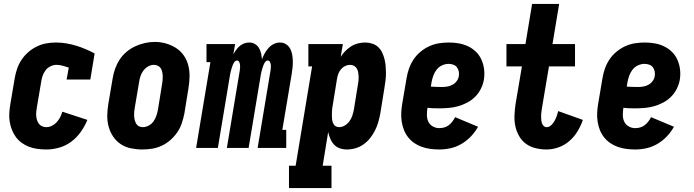

<svg xmlns="http://www.w3.org/2000/svg" viewBox="-20 -755 3540 980"><path d="M217 8Q194 8 171.5 5Q149 2 129 -5.5Q109 -13 91.5 -25.5Q74 -38 61.5 -55Q49 -72 41 -92Q33 -112 29.5 -134Q26 -156 27.5 -179Q29 -202 33 -225L55 -355Q59 -379 67 -403Q75 -427 89.5 -449Q104 -471 124 -488.5Q144 -506 167.5 -517.5Q191 -529 215.5 -533.5Q240 -538 265 -538Q293 -538 319 -533.5Q345 -529 369.5 -521.5Q394 -514 417.5 -504Q441 -494 463 -482L441 -349H320L331 -410Q316 -415 300 -419.5Q284 -424 268 -424Q253 -424 237.5 -416.5Q222 -409 212 -395.5Q202 -382 197 -366.5Q192 -351 190 -336L168 -206Q166 -195 165 -184Q164 -173 165 -162Q166 -151 169.5 -140.5Q173 -130 179.5 -122Q186 -114 196 -110Q206 -106 217 -106Q231 -106 245 -113Q259 -120 269.5 -131.5Q280 -143 287 -156.5Q294 -170 298 -185L426 -143Q413 -111 392.5 -82Q372 -53 344 -32Q316 -11 282.5 -1.5Q249 8 217 8Z M706 8Q677 8 648 2Q619 -4 596 -19.5Q573 -35 557.5 -58Q542 -81 534.5 -108.5Q527 -136 527.5 -165.5Q528 -195 533 -225L555 -355Q559 -380 567.5 -404Q576 -428 590.5 -450.5Q605 -473 626 -490.5Q647 -508 671 -519Q695 -530 720 -535.5Q745 -541 770 -541Q800 -541 827.5 -533Q855 -525 878.5 -510Q902 -495 918 -472Q934 -449 941 -421.5Q948 -394 947.5 -364.5Q947 -335 942 -305L921 -175Q916 -151 908 -126.5Q900 -102 885 -80Q870 -58 849.5 -40Q829 -22 805 -11Q781 0 756 4Q731 8 706 8ZM709 -106Q724 -106 739 -114Q754 -122 763.5 -135.5Q773 -149 778 -164Q783 -179 786 -194L807 -324Q809 -335 810 -346Q811 -357 810.5 -367.5Q810 -378 808 -388Q806 -398 800.5 -406.5Q795 -415 785.5 -419.5Q776 -424 765 -424Q750 -424 735.5 -415.5Q721 -407 711.5 -394Q702 -381 697 -366Q692 -351 690 -336L668 -206Q666 -195 665 -184.5Q664 -174 664.5 -163.5Q665 -153 667.5 -143Q670 -133 675 -124Q680 -115 689 -110.5Q698 -106 709 -106Z M981 0 1054 -438H1034V-530H1180L1171 -477Q1177 -489 1185 -500Q1193 -511 1203.5 -520Q1214 -529 1226.5 -533.5Q1239 -538 1252 -538Q1268 -538 1281 -530.5Q1294 -523 1301.5 -510.5Q1309 -498 1312.5 -483Q1316 -468 1317 -452Q1323 -468 1331 -482.5Q1339 -497 1350.5 -510Q1362 -523 1377.5 -530.5Q1393 -538 1409 -538Q1426 -538 1439.5 -529.5Q1453 -521 1460.5 -507.5Q1468 -494 1471 -478Q1474 -462 1474.5 -445.5Q1475 -429 1473.5 -412Q1472 -395 1469 -378L1421 -92H1441V0H1295L1361 -396Q1362 -404 1362.5 -411.5Q1363 -419 1362 -426Q1361 -433 1357.5 -439.5Q1354 -446 1347 -446Q1339 -446 1333.5 -438.5Q1328 -431 1325 -423Q1322 -415 1319.5 -407Q1317 -399 1315 -391Q1313 -383 1311.5 -375.5Q1310 -368 1309 -360L1249 0H1138L1204 -396Q1205 -404 1205.5 -411.5Q1206 -419 1205 -426Q1204 -433 1200.5 -439.5Q1197 -446 1190 -446Q1182 -446 1176.5 -438.5Q1171 -431 1168 -423Q1165 -415 1162.5 -407Q1160 -399 1158 -391Q1156 -383 1154.5 -375.5Q1153 -368 1152 -360L1092 0Z M1455 205V91H1489L1573 -416H1554V-530H1730L1719 -465Q1729 -481 1743 -495Q1757 -509 1773 -519Q1789 -529 1807.5 -533.5Q1826 -538 1844 -538Q1862 -538 1879.5 -532.5Q1897 -527 1910 -515Q1923 -503 1930.5 -487Q1938 -471 1942.5 -453.5Q1947 -436 1948.5 -417.5Q1950 -399 1950 -380.5Q1950 -362 1947.5 -343Q1945 -324 1942 -305L1921 -175Q1917 -154 1911 -132.5Q1905 -111 1894.5 -90Q1884 -69 1869.5 -50.5Q1855 -32 1836 -18.5Q1817 -5 1795 1.5Q1773 8 1751 8Q1732 8 1714.5 2Q1697 -4 1685 -17Q1673 -30 1666 -46.5Q1659 -63 1655 -81L1627 91H1672V205ZM1710 -106Q1726 -106 1740 -114.5Q1754 -123 1763.5 -136Q1773 -149 1778 -164Q1783 -179 1786 -194L1807 -324Q1809 -335 1810 -345.5Q1811 -356 1810.5 -366.5Q1810 -377 1808 -387Q1806 -397 1801 -405.5Q1796 -414 1787 -419Q1778 -424 1767 -424Q1754 -424 1741.5 -418Q1729 -412 1720 -401Q1711 -390 1706.5 -377.5Q1702 -365 1700 -352L1679 -222Q1677 -213 1676 -204.5Q1675 -196 1674.5 -187Q1674 -178 1674 -169.5Q1674 -161 1674.5 -152.5Q1675 -144 1677 -136Q1679 -128 1683 -121Q1687 -114 1694.5 -110Q1702 -106 1710 -106Z M2222 8Q2199 8 2176.5 5Q2154 2 2133 -5.5Q2112 -13 2094.5 -25Q2077 -37 2063.5 -54Q2050 -71 2042 -91Q2034 -111 2030.5 -133.5Q2027 -156 2028 -179Q2029 -202 2033 -225L2055 -355Q2059 -380 2067.5 -404.5Q2076 -429 2090.5 -451Q2105 -473 2126 -490.5Q2147 -508 2171 -519Q2195 -530 2220.5 -534Q2246 -538 2271 -538Q2297 -538 2322.5 -533.5Q2348 -529 2370.5 -518Q2393 -507 2410.5 -489.5Q2428 -472 2438 -449Q2448 -426 2451 -400.5Q2454 -375 2450 -349Q2446 -325 2434.5 -302Q2423 -279 2405 -261Q2387 -243 2364 -231Q2341 -219 2317.5 -212.5Q2294 -206 2269.5 -204Q2245 -202 2222 -202Q2206 -202 2191 -202.5Q2176 -203 2162 -205Q2159 -187 2159 -168.5Q2159 -150 2166 -134.5Q2173 -119 2188.5 -110Q2204 -101 2222 -101Q2235 -101 2247.5 -104.5Q2260 -108 2270.5 -116Q2281 -124 2289 -134.5Q2297 -145 2303 -157L2420 -108Q2405 -81 2383.5 -58.5Q2362 -36 2335.5 -20.5Q2309 -5 2280 1.5Q2251 8 2222 8ZM2235 -311Q2248 -311 2262 -313Q2276 -315 2289 -322Q2302 -329 2311 -341Q2320 -353 2322 -367Q2324 -379 2321.5 -391Q2319 -403 2312 -412Q2305 -421 2293.5 -425Q2282 -429 2270 -429Q2253 -429 2236.5 -421.5Q2220 -414 2209 -400Q2198 -386 2192 -369.5Q2186 -353 2183 -337L2179 -313Q2193 -312 2207 -311.5Q2221 -311 2235 -311Z M2770 8Q2742 8 2714.5 1.5Q2687 -5 2665.5 -20.5Q2644 -36 2630.5 -59Q2617 -82 2611 -108.5Q2605 -135 2606 -163.5Q2607 -192 2611 -221L2644 -416H2565V-530H2662L2696 -735H2834L2800 -530H2915V-416H2782L2746 -202Q2745 -193 2743.5 -183.5Q2742 -174 2742 -164.5Q2742 -155 2742.5 -146Q2743 -137 2745.5 -128Q2748 -119 2754.5 -112.5Q2761 -106 2770 -106Q2783 -106 2793.5 -116Q2804 -126 2810.5 -138Q2817 -150 2821.5 -162.5Q2826 -175 2829 -188L2955 -143Q2945 -113 2928 -85Q2911 -57 2886.5 -35.5Q2862 -14 2831 -3Q2800 8 2770 8Z M3222 8Q3199 8 3176.5 5Q3154 2 3133 -5.5Q3112 -13 3094.5 -25Q3077 -37 3063.5 -54Q3050 -71 3042 -91Q3034 -111 3030.5 -133.5Q3027 -156 3028 -179Q3029 -202 3033 -225L3055 -355Q3059 -380 3067.5 -404.5Q3076 -429 3090.5 -451Q3105 -473 3126 -490.5Q3147 -508 3171 -519Q3195 -530 3220.5 -534Q3246 -538 3271 -538Q3297 -538 3322.5 -533.5Q3348 -529 3370.5 -518Q3393 -507 3410.5 -489.5Q3428 -472 3438 -449Q3448 -426 3451 -400.5Q3454 -375 3450 -349Q3446 -325 3434.5 -302Q3423 -279 3405 -261Q3387 -243 3364 -231Q3341 -219 3317.5 -212.5Q3294 -206 3269.5 -204Q3245 -202 3222 -202Q3206 -202 3191 -202.5Q3176 -203 3162 -205Q3159 -187 3159 -168.5Q3159 -150 3166 -134.5Q3173 -119 3188.5 -110Q3204 -101 3222 -101Q3235 -101 3247.5 -104.5Q3260 -108 3270.5 -116Q3281 -124 3289 -134.5Q3297 -145 3303 -157L3420 -108Q3405 -81 3383.5 -58.5Q3362 -36 3335.5 -20.5Q3309 -5 3280 1.5Q3251 8 3222 8ZM3235 -311Q3248 -311 3262 -313Q3276 -315 3289 -322Q3302 -329 3311 -341Q3320 -353 3322 -367Q3324 -379 3321.5 -391Q3319 -403 3312 -412Q3305 -421 3293.5 -425Q3282 -429 3270 -429Q3253 -429 3236.5 -421.5Q3220 -414 3209 -400Q3198 -386 3192 -369.5Q3186 -353 3183 -337L3179 -313Q3193 -312 3207 -311.5Q3221 -311 3235 -311Z"/></svg>

Font: Iosevka Slab Heavy
Style: Italic
Weight: 900
Italic angle: -9°
Monospace: yes
Designer: Belleve Invis
Foundry: Belleve Invis
Version: Version 11.1.0; ttfautohint (v1.8.3)